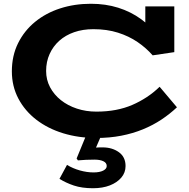

<svg xmlns="http://www.w3.org/2000/svg" viewBox="-20 -720 1002 1020"><path d="M492 13Q397 13 315.5 -12Q234 -37 173 -84Q112 -131 77.5 -196.5Q43 -262 43 -341Q43 -424 76 -490.5Q109 -557 166.5 -604Q224 -651 300 -675.5Q376 -700 463 -700Q541 -700 608 -679Q675 -658 730 -618Q785 -578 827 -521L752 -541V-686H906V-443L791 -426Q757 -465 711 -496.5Q665 -528 606.5 -546.5Q548 -565 476 -565Q420 -565 374 -549Q328 -533 295 -503.5Q262 -474 243.5 -433Q225 -392 225 -343Q225 -296 246 -256.5Q267 -217 303.5 -188Q340 -159 388.5 -143Q437 -127 492 -127Q547 -127 594.5 -136Q642 -145 682.5 -162.5Q723 -180 759.5 -204Q796 -228 828 -259L920 -150Q883 -115 838 -85Q793 -55 739.5 -33Q686 -11 624 1Q562 13 492 13ZM474 280Q415 280 372 265.5Q329 251 296 230L336 156Q367 175 404.5 185.5Q442 196 477 196Q509 196 528 186.5Q547 177 547 162Q547 145 529 136.5Q511 128 482 128Q458 128 437 129Q416 130 394 132L387 122L447 -24H528L490 64Q498 63 508.5 63Q519 63 525 63Q576 63 611.5 88.5Q647 114 647 162Q647 197 624.5 223.5Q602 250 563.5 265Q525 280 474 280Z"/></svg>

Font: BioRhyme SemiExpanded ExtraBold
Style: Regular
Weight: 800
Width: 6
Designer: Aoife Mooney
Foundry: Aoife Mooney Type
Version: Version 1.600;gftools[0.9.33]